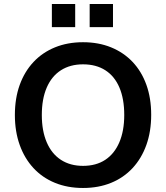

<svg xmlns="http://www.w3.org/2000/svg" viewBox="-20 -925 825 955"><path d="M393 10Q316 10 253.5 -15.5Q191 -41 146.5 -89Q102 -137 78 -204Q54 -271 54 -353Q54 -436 78 -502.5Q102 -569 146.5 -616.5Q191 -664 253.5 -689.5Q316 -715 393 -715Q470 -715 532.5 -689.5Q595 -664 639.5 -617Q684 -570 708 -503.5Q732 -437 732 -354Q732 -271 708 -204Q684 -137 639.5 -89Q595 -41 532.5 -15.5Q470 10 393 10ZM393 -100Q458 -100 503.5 -130Q549 -160 573.5 -217Q598 -274 598 -353Q598 -433 574 -489.5Q550 -546 504 -575.5Q458 -605 393 -605Q329 -605 283 -575.5Q237 -546 212.5 -489.5Q188 -433 188 -353Q188 -274 212.5 -217Q237 -160 283 -130Q329 -100 393 -100ZM426 -790V-905H542V-790ZM238 -790V-905H354V-790Z"/></svg>

Font: Nunito Sans 12pt ExtraLight
Style: Regular
Weight: 200
Designer: Vernon Adams
Foundry: Vernon Adams
Version: Version 3.101;gftools[0.9.27]